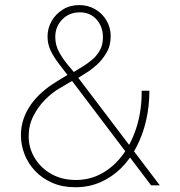

<svg xmlns="http://www.w3.org/2000/svg" viewBox="-20 -748 725 775"><path d="M589.8 0 260.7 -434.6Q238.8 -463.4 218.5 -489.5Q198.2 -515.6 185.1 -542.5Q171.9 -569.3 171.9 -600.6Q171.9 -634.3 188.5 -663.1Q205.1 -691.9 233.9 -709.7Q262.7 -727.5 299.8 -727.5Q335.4 -727.5 364.3 -710.7Q393.1 -693.8 409.9 -665.3Q426.8 -636.7 426.8 -601.6Q426.8 -563 409.2 -533.9Q391.6 -504.9 370.6 -486.3Q349.6 -467.8 338.9 -460.9L285.2 -426.8L269.5 -452.1L318.4 -482.4Q332.5 -491.2 350.6 -505.9Q368.7 -520.5 382.1 -543Q395.5 -565.4 395.5 -597.7Q395.5 -640.1 369.9 -669.2Q344.2 -698.2 301.8 -698.2Q259.3 -698.2 231.2 -669.4Q203.1 -640.6 203.1 -598.6Q203.1 -565.4 219 -536.9Q234.9 -508.3 255.6 -484.1Q276.4 -460 291 -440.4L625 0ZM284.2 7.8Q231.9 7.8 191.2 -10Q150.4 -27.8 122.1 -57.6Q93.8 -87.4 79.1 -125Q64.5 -162.6 64.5 -202.1Q64.5 -237.3 75.2 -268.3Q85.9 -299.3 105 -326.2Q124 -353 149.4 -375.5Q174.8 -397.9 204.1 -416L269.5 -456.1L290 -432.6L218.8 -390.6Q190.4 -374 162.1 -345.7Q133.8 -317.4 114.7 -279.8Q95.7 -242.2 95.7 -198.2Q95.7 -150.9 119.9 -110.6Q144 -70.3 187 -45.9Q230 -21.5 286.1 -21.5Q345.2 -21.5 394.3 -49.8Q443.4 -78.1 479 -127.9Q514.6 -177.7 533.7 -242.9Q552.7 -308.1 551.8 -381.8H583Q583 -318.8 569.6 -261Q556.2 -203.1 530.5 -154.1Q504.9 -105 468.3 -68.8Q431.6 -32.7 385.3 -12.5Q338.9 7.8 284.2 7.8Z"/></svg>

Font: Reddit Sans ExtraLight
Style: Regular
Weight: 250
Designer: Stephen Hutchings
Foundry: Reddit
Version: Version 1.014